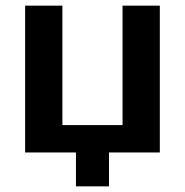

<svg xmlns="http://www.w3.org/2000/svg" viewBox="-20 -540 655 680"><path d="M546 -520V0H366V120H249V0H69V-520H201V-97H414V-520Z"/></svg>

Font: Mplus 1p Bold
Style: Bold
Weight: 700
Version: Version 1.061